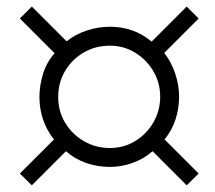

<svg xmlns="http://www.w3.org/2000/svg" viewBox="-20 -720 650 580"><path d="M580.1 -195.8 543.9 -160.2 440.9 -263.2Q414.1 -239.7 380.4 -227.8Q346.7 -215.8 312 -215.8Q274.9 -215.8 240.7 -227.5Q206.5 -239.3 179.2 -263.2L76.2 -160.2L40 -195.8L143.1 -298.8Q121.1 -326.2 110.1 -358.9Q99.1 -391.6 99.1 -426.8Q99.1 -461.4 110.1 -497.1Q121.1 -532.7 145 -559.1L40 -664.1L76.2 -700.2L181.2 -595.2Q208 -616.7 242.4 -627.9Q276.9 -639.2 312 -639.2Q384.8 -639.2 438 -594.2L543.9 -700.2L580.1 -664.1L476.1 -560.1Q497.1 -533.7 509 -498.5Q521 -463.4 521 -428.2Q521 -392.6 510.3 -359.4Q499.5 -326.2 477.1 -298.8ZM463.9 -428.2Q463.9 -469.7 443.4 -504.6Q422.9 -539.6 388.4 -560.8Q354 -582 312 -582Q268.6 -582 233.2 -561.5Q197.8 -541 176.8 -505.9Q155.8 -470.7 155.8 -426.8Q155.8 -383.8 177 -348.9Q198.2 -314 233.6 -293.5Q269 -272.9 312 -272.9Q354.5 -272.9 388.9 -294.2Q423.3 -315.4 443.6 -350.8Q463.9 -386.2 463.9 -428.2Z"/></svg>

Font: Charis
Style: Bold
Weight: 700
Designer: Walt Agee, Miriam Martin, Annie Olsen, Victor Gaultney, Lorna Priest, Alan Ward, Bob Hallissy, Martin Hosken, Sharon Cor
Foundry: SIL Global
Version: Version 7.000